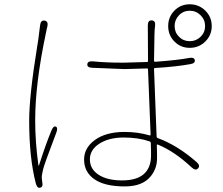

<svg xmlns="http://www.w3.org/2000/svg" viewBox="-20 -842 1040 895"><path d="M166 33Q153 36 147 13Q116 -106 116 -280Q116 -395 154 -630Q156 -642 158 -654L167 -725Q170 -749 188 -746Q206 -743 201 -719L199 -712Q196 -700 194 -688Q144 -452 144 -281Q144 -180 159 -72Q160 -67 162 -72Q194 -172 220 -234Q229 -256 240 -252Q251 -247 243 -225L234 -201Q186 -75 181 -53Q179 -41 176 -29Q174 -19 175 -9Q176 3 178 15Q180 31 166 33ZM562 27Q468 27 420 -6.5Q372 -40 372 -98Q372 -151 419 -187Q471 -227 561 -227Q623 -227 677 -211Q682 -210 682 -215L670 -518Q670 -523 665 -523L561 -520Q548 -520 535 -521L410 -526Q386 -527 387 -542Q388 -558 412 -556Q477 -550 539 -550Q551 -550 563 -550L665 -553Q670 -553 670 -558L669 -723Q669 -748 687 -747Q706 -746 703 -722L701 -704Q700 -692 700 -680L698 -559Q698 -554 703 -554Q812 -562 862 -572Q885 -576 888 -562Q891 -547 867 -543Q801 -531 703 -525Q698 -525 698 -520L710 -207Q710 -200 716 -198Q807 -165 897 -86Q915 -70 903 -57Q892 -45 874 -61Q794 -136 716 -168Q711 -170 711 -165L712 -127Q712 -115 712 -103Q712 -58 684 -22Q646 27 562 27ZM549 -1Q624 -1 657 -37Q684 -67 684 -116Q684 -128 684 -140L683 -174Q683 -181 677 -183Q625 -201 556.5 -201Q488 -201 443.5 -172.5Q399 -144 399 -99Q399 -54 439.5 -27.5Q480 -1 549 -1ZM864.5 -619Q822 -619 793 -648.5Q764 -678 764 -720.5Q764 -763 793 -792.5Q822 -822 864.5 -822Q907 -822 937 -792.5Q967 -763 967 -720.5Q967 -678 937 -648.5Q907 -619 864.5 -619ZM864.5 -650Q894 -650 915 -670.5Q936 -691 936 -720.5Q936 -750 915 -771Q894 -792 864.5 -792Q835 -792 814.5 -771Q794 -750 794 -720.5Q794 -691 814.5 -670.5Q835 -650 864.5 -650Z"/></svg>

Font: Resource Han Rounded JP ExtraLight
Style: Regular
Weight: 250
Designer: Cyano Hao (round all glyphs); Ryoko NISHIZUKA 西塚涼子 (kana, bopomofo & ideographs); Paul D. Hunt (Latin, Greek & Cyrillic)
Foundry: Cyano Hao
Version: 0.990